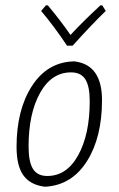

<svg xmlns="http://www.w3.org/2000/svg" viewBox="-20 -692 444 719"><path d="M363 -672 376 -651Q328 -605 252 -521H231Q183 -593 134 -651L152 -672H159Q207 -615 244 -561Q289 -610 356 -672ZM253 -462H260Q362 -449 362 -317Q362 -178 306 -89Q250 0 153 7H146Q93 0 67.5 -35.5Q42 -71 42 -142Q42 -280 99 -369Q156 -458 253 -462ZM246 -421Q173 -421 130 -344Q87 -267 87 -143Q87 -86 103.5 -59.5Q120 -33 157 -33Q230 -33 273 -111Q316 -189 316 -313Q316 -369 299.5 -395Q283 -421 246 -421Z"/></svg>

Font: Alegreya Sans SC Light
Style: Italic
Weight: 300
Italic angle: -7°
Designer: Juan Pablo del Peral
Foundry: Huerta Tipografica
Version: Version 2.007